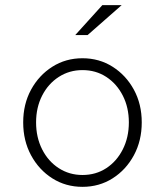

<svg xmlns="http://www.w3.org/2000/svg" viewBox="-20 -715 640 745"><path d="M300 10Q235 10 183 -23Q131 -56 100.5 -112.5Q70 -169 70 -240Q70 -311 100.5 -367Q131 -423 183 -456Q235 -489 300 -489Q365 -489 417 -456Q469 -423 499.5 -367Q530 -311 530 -240Q530 -169 499.5 -112.5Q469 -56 417 -23Q365 10 300 10ZM300 -36Q352 -36 392.5 -62.5Q433 -89 456.5 -135.5Q480 -182 480 -240Q480 -298 456.5 -344Q433 -390 392.5 -416.5Q352 -443 300 -443Q249 -443 208 -416.5Q167 -390 143.5 -344Q120 -298 120 -240Q120 -182 143.5 -135.5Q167 -89 208 -62.5Q249 -36 300 -36ZM272 -579 377 -695H452L320 -579Z"/></svg>

Font: Red Hat Mono
Style: Regular
Weight: 300
Monospace: yes
Designer: Pentagram, MCKL
Foundry: Pentagram, MCKL
Version: Version 1.023